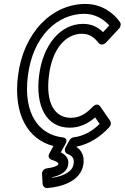

<svg xmlns="http://www.w3.org/2000/svg" viewBox="-20 -711 632 973"><path d="M462 -116 485 -83C444 -43 401 -21 353 -15C344 -14 336 -7 332 0L312 36C305 48 309 64 322 69C346 79 357 90 353 119C349 155 310 180 245 190V187C280 179 321 163 326 121C330 92 312 73 288 61L311 20C312 18 331 -11 296 -15C179 -29 97 -132 121 -325C146 -530 273 -641 407 -641C461 -641 504 -615 534 -582L502 -548C476 -574 444 -590 401 -590C284 -590 197 -481 178 -328C159 -174 214 -64 333 -64C383 -64 426 -84 462 -116ZM489 -170C474 -192 455 -175 450 -170C415 -133 382 -114 339 -114C260 -114 210 -184 228 -328C245 -469 317 -540 395 -540C431 -540 456 -524 479 -494C493 -477 510 -488 517 -495L584 -567C591 -575 595 -589 588 -599C554 -647 494 -691 413 -691C245 -691 98 -548 71 -325C47 -132 121 -4 251 29L231 65C219 86 233 96 242 99C278 110 276 118 276 121C276 123 267 136 218 142C202 144 192 158 193 171L196 221C197 233 207 243 220 242C297 236 392 205 403 119C408 79 393 51 368 34V32C430 20 488 -16 535 -68C543 -77 544 -90 538 -99Z"/></svg>

Font: Falling Sky
Style: CondOuObl
Weight: 400
Designer: Paul D. Hunt
Foundry: Adobe Systems Incorporated
Version: Version 1.02